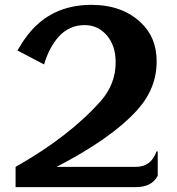

<svg xmlns="http://www.w3.org/2000/svg" viewBox="-20 -767 725 787"><path d="M43.9 0V-83Q264.6 -208 392.6 -352.5Q454.1 -421.9 454.1 -511.7Q454.1 -580.6 417 -623Q381.3 -664.1 326.7 -664.1Q263.7 -664.1 220.7 -616.7Q181.2 -572.3 160.6 -502.9L51.3 -560.1Q73.2 -597.7 93.8 -624Q189.5 -747.1 355 -747.1Q480.5 -747.1 557.6 -674.3Q622.1 -613.8 622.1 -515.1Q622.1 -403.3 541.5 -314.9Q436.5 -199.2 211.9 -83H536.6Q599.6 -83 621.6 -146.5H626.5V-46.9Q603 0 536.6 0Z"/></svg>

Font: Berenika
Style: Bold
Weight: 700
Designer: Wojciech Kalinowski "wmk69" (wmk69@o2.pl)
Foundry: Wojciech Kalinowski "wmk69" (wmk69@o2.pl)
Version: Version 3.1.0; 2021-05-14